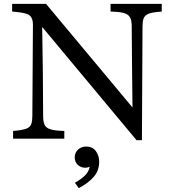

<svg xmlns="http://www.w3.org/2000/svg" viewBox="-20 -720 896 997"><path d="M689 8 199 -580Q201 -462 202.5 -345.5Q204 -229 204 -118Q204 -92 210 -75.5Q216 -59 235 -51Q254 -43 293 -41L314 -40V0H48V-40L69 -42Q104 -46 120.5 -53.5Q137 -61 142.5 -76.5Q148 -92 148 -118L151 -592Q151 -624 135.5 -638.5Q120 -653 64 -658L43 -660V-700H219L668 -162Q667 -286 665.5 -390Q664 -494 664 -582Q664 -608 658 -624Q652 -640 633.5 -648.5Q615 -657 575 -659L554 -660V-700H820V-660L799 -658Q765 -655 748 -647Q731 -639 725.5 -623.5Q720 -608 720 -582L717 8ZM389 257 369 229Q404 209 422.5 190Q441 171 446 146Q435 151 422 151Q400 151 384 136Q368 121 368 97Q368 73 385 57Q402 41 427 41Q461 41 478 65Q495 89 495 119Q495 165 467.5 197.5Q440 230 389 257Z"/></svg>

Font: Hedvig Letters Serif 12pt
Style: Regular
Weight: 400
Designer: Alexander Örn & Tor Weibull
Foundry: Kanon Foundry
Version: Version 1.000; ttfautohint (v1.8.4.7-5d5b)